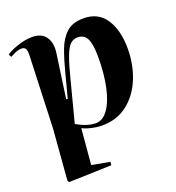

<svg xmlns="http://www.w3.org/2000/svg" viewBox="-137 -641 896 978"><g transform="rotate(-20 311.5 -152.5)"><path d="M102 -454Q102 -474 96.5 -484.5Q91 -495 75 -495Q59 -495 41.5 -487.5Q24 -480 12 -473L4 -489Q17 -498 40 -508Q63 -518 91 -525Q119 -532 146 -532Q197 -532 220 -498.5Q243 -465 234 -408L201 -175L209 -173L243 -303Q259 -366 278 -418Q297 -470 330.5 -501Q364 -532 424 -532Q504 -532 544 -470.5Q584 -409 584 -312Q584 -224 554 -150Q524 -76 466.5 -31Q409 14 327 14Q303 14 272 7Q241 0 223 -10L206 184L304 202L302 220L70 227L65 217L87 -56ZM363 -451Q340 -451 323.5 -436Q307 -421 291 -379Q275 -337 255 -257L199 -41Q257 -8 302 -8Q340 -8 368.5 -48Q397 -88 412.5 -158.5Q428 -229 428 -322Q428 -390 413 -420.5Q398 -451 363 -451Z"/></g></svg>

Font: Literata 72pt
Style: Bold Italic
Weight: 700
Italic angle: -2°
Designer: Latin by Veronika Burian and Jose Scaglione. Greek by Irene Vlachou. Cyrillic by Vera Evstafieva
Foundry: TypeTogether
Version: Version 3.002